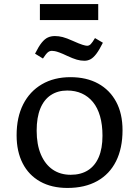

<svg xmlns="http://www.w3.org/2000/svg" viewBox="-20 -914 683 948"><path d="M313 14Q235 14 178.5 -17.5Q122 -49 92 -107.5Q62 -166 62 -246Q62 -335 94.5 -399Q127 -463 187 -498Q247 -533 328 -533Q407 -533 464.5 -501.5Q522 -470 553.5 -411.5Q585 -353 585 -271Q585 -182 553 -118Q521 -54 460 -20Q399 14 313 14ZM329 -51Q379 -51 414 -73Q449 -95 467.5 -138Q486 -181 486 -244Q486 -298 474 -340Q462 -382 439 -410Q416 -438 384 -452.5Q352 -467 312 -467Q265 -467 231 -444.5Q197 -422 179 -378Q161 -334 161 -269Q161 -200 182 -151Q203 -102 240.5 -76.5Q278 -51 329 -51ZM177 -815V-894H465V-815ZM397 -614Q378 -614 359 -619.5Q340 -625 312 -638Q289 -649 274 -654.5Q259 -660 250.5 -661.5Q242 -663 236 -663Q225 -663 216 -655.5Q207 -648 192 -625L153 -649Q171 -685 186 -703.5Q201 -722 216.5 -729Q232 -736 251 -736Q270 -736 289.5 -731Q309 -726 340 -712Q371 -698 387 -693Q403 -688 410 -688Q420 -688 428 -696Q436 -704 449 -726L488 -703Q470 -667 455.5 -648Q441 -629 427 -621.5Q413 -614 397 -614Z"/></svg>

Font: Literata Variable Black
Style: Regular
Weight: 900
Designer: Latin by Veronika Burian and Jose Scaglione. Greek by Irene Vlachou. Cyrillic by Vera Evstafieva.
Foundry: TypeTogether
Version: Version 3.021